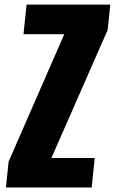

<svg xmlns="http://www.w3.org/2000/svg" viewBox="-20 -830 508 850"><path d="M6.3 0H385.7L399.4 -130.4H207.5L456.5 -697.3L468.3 -809.6H97.7L84 -678.7H264.6L18.1 -114.3Z"/></svg>

Font: Oswald
Style: Heavy
Weight: 800
Designer: Vernon Adams
Foundry: Vernon Adams
Version: 3.0; ttfautohint (v0.95.6-bc232) -l 8 -r 50 -G 200 -x 0 -w "